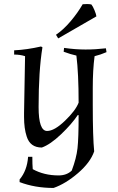

<svg xmlns="http://www.w3.org/2000/svg" viewBox="-20 -715 582 950"><path d="M190 -481Q171 -365 171 -185Q171 -67 213 -67Q249 -67 301.5 -117.5Q354 -168 369 -207Q369 -352 358 -440Q330 -446 295 -459L297 -478Q353 -470 403 -470Q453 -470 504 -476L507 -457Q477 -444 448 -437Q439 -369 439 -280V-196Q439 -37 446 34Q427 89 366 141.5Q305 194 245 215Q153 215 77 186V173Q114 129 119 61H140Q140 100 142 122Q198 153 270 153Q310 153 335 129Q358 68 363.5 18.5Q369 -31 369 -145L365 -146Q335 -101 282 -50.5Q229 0 187 15Q129 15 112 -40Q99 -79 99 -136Q99 -145 99 -156L104 -437Q80 -445 50 -445V-466Q113 -469 183 -485ZM389 -694Q399 -695 410.5 -695Q422 -695 432 -693Q439 -685 447.5 -664.5Q456 -644 457 -634L268 -525L257 -543Q294 -568 329.5 -610Q365 -652 389 -694Z"/></svg>

Font: Almendra
Style: Regular
Weight: 400
Designer: Ana Sanfelippo
Foundry: Ana Sanfelippo
Version: Version 1.004